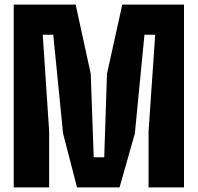

<svg xmlns="http://www.w3.org/2000/svg" viewBox="-20 -820 865 840"><path d="M40 0V-800H311L377 -497L390 -132H436L448 -497L515 -800H785V0H630V-246L659 -668H612L570 -236L503 0H317L256 -236L213 -668H167L195 -246V0Z"/></svg>

Font: Big Shoulders Text Black
Style: Regular
Weight: 900
Designer: Patric King
Foundry: XO Type Co
Version: Version 1.000; ttfautohint (v1.8.2)